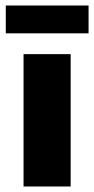

<svg xmlns="http://www.w3.org/2000/svg" viewBox="-20 -677 342 697"><path d="M65.5 0V-480.5H236.5V0ZM1 -556V-657H301.5V-556Z"/></svg>

Font: Anek Latin Expanded
Style: Bold
Weight: 700
Width: 7
Designer: Yesha Goshar
Foundry: Ek Type
Version: Version 1.003